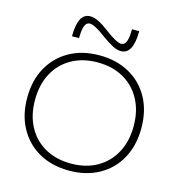

<svg xmlns="http://www.w3.org/2000/svg" viewBox="-136 -1079 1117 1207"><g transform="rotate(15 422.5 -476.0)"><path d="M423 10Q311 10 227.5 -37Q144 -84 97.5 -168.5Q51 -253 51 -365Q51 -478 97.5 -562Q144 -646 227.5 -693Q311 -740 423 -740Q534 -740 618 -693Q702 -646 748 -562Q794 -478 794 -365Q794 -253 748 -168.5Q702 -84 618 -37Q534 10 423 10ZM423 -36Q520 -36 592 -77Q664 -118 704 -192Q744 -266 744 -365Q744 -464 704 -538Q664 -612 592 -653Q520 -694 423 -694Q326 -694 253.5 -653Q181 -612 141.5 -538Q102 -464 102 -365Q102 -266 141.5 -192Q181 -118 253.5 -77Q326 -36 423 -36ZM543 -800Q519 -800 489.5 -815Q460 -830 417 -861Q381 -889 354 -903Q327 -917 311 -917Q290 -917 279.5 -891.5Q269 -866 269 -811H223Q223 -962 303 -962Q327 -962 357 -947.5Q387 -933 429 -901Q466 -873 492.5 -859Q519 -845 534 -845Q556 -845 566 -871Q576 -897 576 -951H623Q623 -800 543 -800Z"/></g></svg>

Font: M PLUS 2 Thin Light
Style: Regular
Weight: 300
Version: Version 1.001